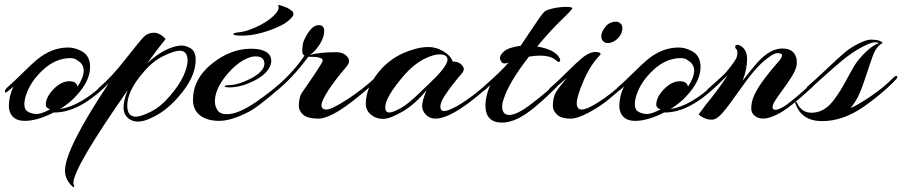

<svg xmlns="http://www.w3.org/2000/svg" viewBox="-42 -474 3665 780"><path d="M176 -17Q109 17 59 17Q17 17 2 -11Q-6 -25 -6 -43Q-6 -84 13 -123Q0 -110 -12 -102Q-22 -93 -22 -104Q-22 -111 -4.5 -126Q13 -141 49 -176.5Q85 -212 106 -230Q167 -281 235 -281Q260 -281 286 -268Q324 -250 324 -202Q324 -144 266 -83Q243 -57 202 -31Q284 -44 376 -130Q381 -134 385 -133.5Q389 -133 389 -129Q389 -125 385 -121Q275 -17 180 -17Q178 -17 176 -17ZM273 -122Q298 -160 298 -186.5Q298 -213 275 -227Q262 -238 245 -238Q184 -238 132.5 -190Q81 -142 64 -88Q57 -69 57 -48.5Q57 -28 72.5 -19.5Q88 -11 107 -11Q126 -11 162 -30Q160 -30 156 -32Q144 -38 144 -48Q144 -83 183 -119Q211 -144 240 -144Q269 -144 273 -122Z M753 -231Q753 -161 685 -83Q634 -23 575 4Q542 20 520 20Q498 20 484 10Q460 -6 460 -37Q460 -68 477 -108Q256 208 256 270Q256 276 258.5 280.5Q261 285 257 286L254 285Q222 257 222 219Q222 132 400 -136Q352 -88 352 -102Q352 -110 363 -120Q412 -162 469 -235Q526 -308 542.5 -324.5Q559 -341 583 -341Q607 -341 631 -316Q611 -292 556 -217Q604 -262 653 -280Q677 -289 696 -289Q715 -289 734 -276.5Q753 -264 753 -231ZM475 -45Q475 0 510 0Q530 0 570.5 -20Q611 -40 649.5 -85.5Q688 -131 704 -167.5Q720 -204 720 -227Q720 -268 688 -268Q667 -268 623 -247Q579 -226 541 -181Q475 -105 475 -45Z M1148 -426Q1150 -423 1150 -415Q1150 -407 1127.5 -388Q1105 -369 1051 -350Q997 -331 952.5 -329.5Q908 -328 906 -335Q906 -338 911 -340L922 -342Q955 -344 997.5 -363.5Q1040 -383 1065 -405.5Q1090 -428 1090 -443Q1090 -447 1088.5 -450.5Q1087 -454 1090 -454Q1093 -454 1113 -447Q1133 -440 1148 -426ZM979 -156Q1032 -185 1032 -215Q1032 -245 996 -245Q979 -245 960 -236Q918 -217 879 -170Q831 -112 831 -62Q831 -43 841.5 -26.5Q852 -10 879 -10Q926 -10 998 -59.5Q1070 -109 1122 -159Q1134 -171 1134 -160Q1134 -153 1128 -148Q1091 -114 1078.5 -102.5Q1066 -91 1029 -61.5Q992 -32 969 -20Q898 17 848.5 17Q799 17 770.5 -5.5Q742 -28 742 -68Q742 -153 818 -214.5Q894 -276 977 -276Q1033 -276 1052 -252Q1060 -240 1060 -226.5Q1060 -213 1051 -197Q1033 -166 983.5 -142.5Q934 -119 890 -119Q873 -119 871.5 -122Q870 -125 874 -126.5Q878 -128 885 -128Q925 -128 979 -156Z M1363 -200Q1319 -149 1291.5 -106.5Q1264 -64 1264 -46.5Q1264 -29 1284.5 -29Q1305 -29 1368.5 -70Q1432 -111 1486 -162Q1491 -167 1495 -166Q1499 -165 1499 -161Q1499 -157 1495 -152Q1366 -34 1298 -4Q1268 8 1255 8Q1207 8 1189.5 -8Q1172 -24 1172 -43Q1172 -81 1187 -101Q1236 -170 1265 -218Q1274 -232 1261.5 -237.5Q1249 -243 1230.5 -243Q1212 -243 1211 -244Q1144 -154 1078 -102Q1070 -95 1069 -102Q1069 -110 1080 -121Q1150 -181 1195 -248Q1186 -254 1186 -264.5Q1186 -275 1187.5 -290Q1189 -305 1203 -330Q1227 -372 1253 -372Q1275 -372 1275 -348Q1275 -315 1244 -276Q1229 -258 1216 -250Q1253 -262 1324 -262Q1359 -262 1374 -236Q1376 -232 1376 -224Q1376 -216 1363 -200Z M1813 -42Q1883 -82 1968 -162Q1978 -172 1981 -165Q1981 -164 1981 -161Q1981 -158 1977 -154Q1805 8 1727 8Q1704 8 1688.5 -7.5Q1673 -23 1673 -44Q1673 -65 1691 -108Q1646 -52 1594.5 -21.5Q1543 9 1514 9Q1485 9 1464.5 -8.5Q1444 -26 1444 -52Q1444 -126 1510 -197Q1560 -250 1634 -272Q1667 -283 1698.5 -283Q1730 -283 1759.5 -265.5Q1789 -248 1797 -224Q1827 -224 1840 -202Q1842 -199 1842 -192Q1842 -185 1834.5 -176Q1827 -167 1816 -154Q1805 -141 1793.5 -126Q1782 -111 1764.5 -85Q1747 -59 1747 -41Q1747 -23 1762.5 -23Q1778 -23 1813 -42ZM1743 -253Q1722 -253 1693 -240Q1642 -218 1596 -164Q1523 -78 1523 -38Q1523 -17 1540 -17Q1554 -17 1586.5 -35Q1619 -53 1672 -106Q1675 -109 1695 -128Q1715 -147 1729 -161Q1776 -210 1776 -231.5Q1776 -253 1743 -253Z M2140 -285Q2208 -274 2229 -242Q2237 -228 2231.5 -224Q2226 -220 2219 -227Q2198 -248 2152 -248Q2132 -248 2107 -244Q2026 -140 2005 -74Q1998 -55 1998 -42Q1998 -7 2027 -7Q2058 -7 2114 -50Q2187 -105 2241 -159Q2251 -170 2254 -164Q2257 -158 2249 -151Q2163 -61 2104.5 -18.5Q2046 24 1997 24Q1930 24 1930 -47Q1930 -81 1949 -128L1931 -111Q1923 -103 1919.5 -106.5Q1916 -110 1916 -113Q1916 -116 1924 -123Q1997 -187 2024 -220Q2005 -213 1998.5 -219Q1992 -225 1989.5 -235Q1987 -245 1999.5 -259.5Q2012 -274 2036.5 -280.5Q2061 -287 2073 -288Q2088 -310 2110 -343Q2132 -376 2145.5 -395.5Q2159 -415 2167 -424Q2175 -433 2203 -439.5Q2231 -446 2257 -446Q2283 -446 2283 -440.5Q2283 -435 2240 -394Q2197 -353 2140 -285Z M2462 -386Q2470 -386 2479 -378.5Q2488 -371 2486 -353.5Q2484 -336 2470 -320.5Q2456 -305 2438.5 -300.5Q2421 -296 2410 -305Q2399 -314 2401 -331Q2403 -348 2419 -367Q2435 -386 2462 -386ZM2397 -252Q2356 -210 2328.5 -145.5Q2301 -81 2301 -55Q2301 -29 2321.5 -29Q2342 -29 2389.5 -59Q2437 -89 2498 -144Q2511 -156 2511 -141Q2511 -139 2509 -137Q2461 -95 2428 -68Q2395 -41 2349.5 -16.5Q2304 8 2275 8Q2239 8 2221.5 -8Q2204 -24 2204 -43Q2204 -79 2217 -100Q2230 -121 2261 -158Q2250 -149 2226.5 -128Q2203 -107 2194 -100Q2185 -93 2185 -104Q2185 -111 2201 -124Q2217 -137 2270.5 -190Q2324 -243 2343.5 -253Q2363 -263 2375.5 -263Q2388 -263 2394 -259.5Q2400 -256 2397 -252Z M2656 -17Q2589 17 2539 17Q2497 17 2482 -11Q2474 -25 2474 -43Q2474 -84 2493 -123Q2480 -110 2468 -102Q2458 -93 2458 -104Q2458 -111 2475.5 -126Q2493 -141 2529 -176.5Q2565 -212 2586 -230Q2647 -281 2715 -281Q2740 -281 2766 -268Q2804 -250 2804 -202Q2804 -144 2746 -83Q2723 -57 2682 -31Q2764 -44 2856 -130Q2861 -134 2865 -133.5Q2869 -133 2869 -129Q2869 -125 2865 -121Q2755 -17 2660 -17Q2658 -17 2656 -17ZM2753 -122Q2778 -160 2778 -186.5Q2778 -213 2755 -227Q2742 -238 2725 -238Q2664 -238 2612.5 -190Q2561 -142 2544 -88Q2537 -69 2537 -48.5Q2537 -28 2552.5 -19.5Q2568 -11 2587 -11Q2606 -11 2642 -30Q2640 -30 2636 -32Q2624 -38 2624 -48Q2624 -83 2663 -119Q2691 -144 2720 -144Q2749 -144 2753 -122Z M3121 -224Q3135 -240 3135 -249Q3135 -258 3116.5 -258Q3098 -258 3058 -223Q3021 -191 2968.5 -116Q2916 -41 2892.5 -14.5Q2869 12 2851 12Q2849 12 2847 12Q2821 12 2796 -9Q2802 -18 2825 -48Q2876 -110 2914 -168Q2871 -125 2841 -101Q2831 -93 2829.5 -100Q2828 -107 2834 -112.5Q2840 -118 2854 -130.5Q2868 -143 2872.5 -147Q2877 -151 2889.5 -162.5Q2902 -174 2908 -181Q2936 -214 2949 -237Q2954 -249 2953.5 -260.5Q2953 -272 2948.5 -275.5Q2944 -279 2945 -284Q2945 -292 2953 -292Q2957 -292 2962 -290Q2993 -276 2993 -234.5Q2993 -193 2975 -146Q3014 -197 3034 -219Q3086 -277 3136 -277Q3185 -277 3194 -235Q3195 -229 3195 -216.5Q3195 -204 3185.5 -183Q3176 -162 3141 -114Q3106 -66 3100.5 -53.5Q3095 -41 3097 -35Q3099 -29 3106 -28Q3118 -26 3147 -44Q3188 -73 3253 -133Q3264 -144 3264 -131Q3264 -126 3259 -121Q3162 -31 3115 -9Q3060 19 3029 0Q3010 -12 3010 -33.5Q3010 -55 3018 -77Q3036 -128 3121 -224Z M3189 -55Q3188 -56 3188 -58Q3188 -60 3191.5 -60Q3195 -60 3196 -56Q3214 -16 3255 -16Q3306 -16 3344 -66Q3372 -103 3393.5 -143.5Q3415 -184 3429.5 -208Q3444 -232 3474.5 -262Q3505 -292 3530 -299Q3524 -302 3510 -302Q3496 -302 3457.5 -281.5Q3419 -261 3381 -229.5Q3343 -198 3299 -158Q3255 -118 3246 -111Q3237 -104 3235 -111Q3233 -118 3240 -124Q3266 -146 3315 -192.5Q3364 -239 3389.5 -260.5Q3415 -282 3447 -297.5Q3479 -313 3495 -313Q3535 -313 3544 -299Q3518 -288 3501.5 -241Q3485 -194 3464.5 -132Q3444 -70 3413 -35Q3439 -45 3493.5 -81.5Q3548 -118 3590 -161Q3599 -169 3603 -163Q3603 -161 3603 -158.5Q3603 -156 3584 -137Q3565 -118 3537.5 -94.5Q3510 -71 3469 -42Q3384 18 3298.5 18Q3213 18 3189 -55Z"/></svg>

Font: Arizonia
Style: Regular
Weight: 400
Designer: Robert E. Leuschke
Foundry: Robert E. Leuschke
Version: Version 1.003